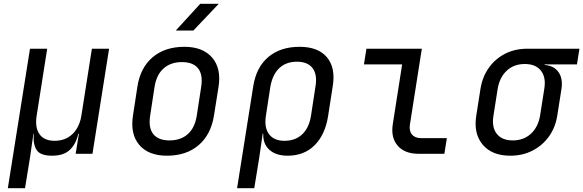

<svg xmlns="http://www.w3.org/2000/svg" viewBox="-20 -805 3053 1005"><path d="M21 180 137 -550H227L172 -200Q162 -138 186.5 -103Q211 -68 266 -68Q322 -68 359 -103Q396 -138 406 -200L461 -550H551L464 0H376L393 -105H390Q378 -52 346 -21Q314 10 252 10Q190 10 171 -21Q152 -52 157 -105H155L137 20L111 180Z M854 10Q757 10 709 -46.5Q661 -103 676 -200L699 -350Q714 -450 778.5 -505Q843 -560 945 -560Q1042 -560 1090.5 -503.5Q1139 -447 1124 -351L1100 -200Q1084 -100 1019.5 -45Q955 10 854 10ZM867 -70Q926 -70 963 -103Q1000 -136 1010 -200L1033 -350Q1043 -414 1017 -447Q991 -480 932 -480Q874 -480 836.5 -447Q799 -414 789 -350L766 -200Q756 -136 782.5 -103Q809 -70 867 -70ZM900 -645 1028 -785H1125L992 -645Z M1221 180 1306 -356Q1322 -454 1385 -507Q1448 -560 1548 -560Q1645 -560 1691 -505.5Q1737 -451 1722 -356L1697 -195Q1681 -98 1626 -44Q1571 10 1486 10Q1424 10 1390 -21Q1356 -52 1358 -105H1355L1337 20L1311 180ZM1469 -68Q1526 -68 1562 -102Q1598 -136 1608 -200L1631 -350Q1642 -414 1616.5 -448Q1591 -482 1534 -482Q1477 -482 1441.5 -448Q1406 -414 1395 -350L1372 -200Q1362 -138 1388 -103Q1414 -68 1469 -68Z M2171 0Q2098 0 2061.5 -42.5Q2025 -85 2036 -155L2085 -468H1885L1898 -550H2188L2126 -155Q2120 -121 2136 -101.5Q2152 -82 2184 -82H2319L2306 0Z M2651 10Q2555 10 2506.5 -48Q2458 -106 2473 -200L2495 -340Q2505 -403 2539 -450.5Q2573 -498 2624.5 -524Q2676 -550 2740 -550H3013L3000 -468H2831V-465Q2880 -461 2903.5 -427.5Q2927 -394 2919 -340L2897 -200Q2887 -137 2853 -90Q2819 -43 2767 -16.5Q2715 10 2651 10ZM2664 -70Q2721 -70 2759 -105Q2797 -140 2807 -200L2829 -340Q2839 -400 2811.5 -435Q2784 -470 2727 -470Q2670 -470 2632.5 -435Q2595 -400 2585 -340L2563 -200Q2553 -140 2580 -105Q2607 -70 2664 -70Z"/></svg>

Font: JetBrains Mono NL
Style: Italic
Weight: 400
Italic angle: -9°
Monospace: yes
Designer: Philipp Nurullin, Konstantin Bulenkov
Foundry: JetBrains
Version: Version 2.305; ttfautohint (v1.8.4.7-5d5b)